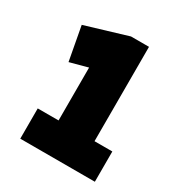

<svg xmlns="http://www.w3.org/2000/svg" viewBox="-166 -817 877 934"><g transform="rotate(30 273.0 -350.0)"><path d="M82 0V-170H199V-467L99 -440L64 -629L300 -700H401V-170H501V0Z"/></g></svg>

Font: Georama SemiCondensed Black
Style: Regular
Weight: 900
Width: 4
Designer: Jean-Baptiste Levee
Foundry: Production Type
Version: Version 1.001